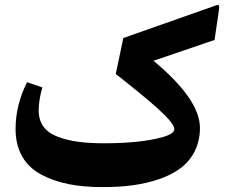

<svg xmlns="http://www.w3.org/2000/svg" viewBox="-20 -763 942 783"><path d="M855 -600.1 873 -723.6C875.5 -742.7 873.5 -745.6 858.4 -740.2L482.9 -607.9L452.1 -461.4C606 -340.3 690.9 -267.1 690.9 -236.3C690.9 -223.6 674.8 -212.9 642.6 -203.6C578.1 -185.5 491.2 -178.7 406.7 -178.7C324.2 -178.7 265.6 -186 214.8 -205.6C164.1 -224.6 137.7 -260.7 137.7 -313C137.7 -339.8 142.6 -371.1 152.8 -406.7L90.3 -427.7C59.1 -365.7 43.5 -302.2 43.5 -236.3C43.5 -149.9 81.5 -86.4 147.9 -51.3C214.4 -15.6 295.4 0 397.5 0C485.8 0 560.5 -8.8 629.4 -32.7C663.6 -44.4 692.9 -59.6 716.8 -77.6C765.1 -113.8 795.4 -170.4 795.4 -241.2C795.4 -318.8 732.4 -410.2 606 -515.1Z"/></svg>

Font: Sahel
Style: Bold
Weight: 700
Foundry: Saber Rastikerdar (saber.rastikerdar@gmail.com)
Version: Version 3.4.0